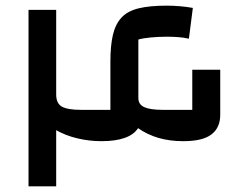

<svg xmlns="http://www.w3.org/2000/svg" viewBox="-20 -660 858 680"><path d="M81 0V-625H179V-325Q179 -294 199 -282.5Q219 -271 266 -271H371V-442Q371 -499 380 -537Q389 -575 410.5 -598Q432 -621 471 -630.5Q510 -640 570 -640Q594 -640 617 -638Q640 -636 663 -632L649 -523Q631 -527 611.5 -528.5Q592 -530 571 -530Q543 -530 515.5 -527.5Q488 -525 470 -520V-313Q470 -290 491 -280.5Q512 -271 556 -271H661V-413H760V-253Q760 -208 729 -184Q698 -160 629 -160Q581 -160 541.5 -171.5Q502 -183 469 -206Q439 -160 339 -160Q296 -160 254 -170Q212 -180 179 -199V0Z"/></svg>

Font: Changa ExtraLight Medium
Style: Regular
Weight: 500
Version: Version 3.002; ttfautohint (v1.8.2)